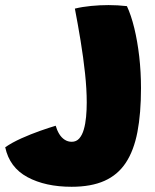

<svg xmlns="http://www.w3.org/2000/svg" viewBox="-215 -450 594 736"><path d="M59.5 266Q-41 266 -109.8 229Q-178.5 192 -195 114.5Q-169 96.5 -132.8 80.2Q-96.5 64 -61 51.5Q-25.5 39 -1.5 32Q3.5 49.5 12 63.5Q20.5 77.5 32.8 85.5Q45 93.5 60 93.5Q77.5 93.5 88.8 80.8Q100 68 106.2 46.5Q112.5 25 115 -2Q117.5 -29 117.5 -57Q117.5 -108 111 -168.8Q104.5 -229.5 94 -293.5Q83.5 -357.5 72 -417Q100.5 -424 134 -427.2Q167.5 -430.5 201 -430.5Q236.5 -430.5 271.5 -426.5Q287.5 -392.5 299.8 -342.2Q312 -292 318.8 -232.8Q325.5 -173.5 325.5 -112.5Q325.5 -15.5 311.8 56Q298 127.5 267.2 174Q236.5 220.5 185.5 243.2Q134.5 266 59.5 266Z"/></svg>

Font: Grandstander Thin Black
Style: Regular
Weight: 900
Version: Version 1.200